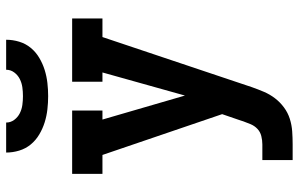

<svg xmlns="http://www.w3.org/2000/svg" viewBox="-198 -798 995 640"><g transform="rotate(-90 300.0 -477.5)"><path d="M87 0V-101H139Q153 -101 167 -104.5Q181 -108 191 -117.5Q201 -127 206.5 -140Q212 -153 217 -167V-168L240 -235L104 -634H41V-735H252V-634H222L302 -359L379 -634H348V-735H559V-634H497L330 -136Q323 -116 314.5 -96Q306 -76 293 -59Q280 -42 262.5 -29Q245 -16 224.5 -9.5Q204 -3 182.5 -1.5Q161 0 139 0ZM300 -815Q278 -815 256 -817.5Q234 -820 213 -826.5Q192 -833 172.5 -844.5Q153 -856 139 -873Q125 -890 118.5 -911.5Q112 -933 112 -955H212Q212 -940 221 -928Q230 -916 243 -909.5Q256 -903 270.5 -901Q285 -899 300 -899Q315 -899 329.5 -901Q344 -903 357 -909.5Q370 -916 379 -928Q388 -940 388 -955H488Q488 -933 481.5 -911.5Q475 -890 461 -873Q447 -856 427.5 -844.5Q408 -833 387 -826.5Q366 -820 344 -817.5Q322 -815 300 -815Z"/></g></svg>

Font: Iosevka HT Extended
Style: Bold
Weight: 700
Width: 7
Monospace: yes
Designer: Belleve Invis
Foundry: Belleve Invis
Version: Version 32.3.0; ttfautohint (v1.8.4)